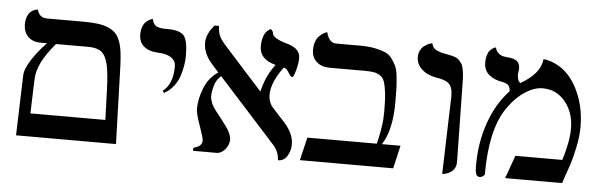

<svg xmlns="http://www.w3.org/2000/svg" viewBox="-42 -700 2633 840"><g transform="rotate(5 1274.5 -279.5)"><path d="M330.1 -413.1H187Q147.5 -366.2 127.4 -326.2Q107.4 -286.1 106.9 -246.1L102.1 -101.1H431.2Q430.7 -113.8 429 -166Q427.2 -218.3 426.8 -231Q424.3 -307.1 415.3 -345Q406.2 -382.8 387 -397.9Q367.7 -413.1 330.1 -413.1ZM486.8 0H47.9L56.2 -263.2Q56.6 -291.5 84.2 -334Q111.8 -376.5 147.9 -413.1H120.1Q84 -413.1 64 -433.6Q43.9 -454.1 43.9 -486.8Q43.9 -505.9 49.3 -520.3Q54.7 -534.7 62 -541.3Q69.3 -547.9 76.9 -551.5Q84.5 -555.2 89.8 -555.7L95.2 -556.2Q104 -521 138.2 -521H293.9Q332 -521 358.9 -517.8Q385.7 -514.6 406.2 -506.1Q426.8 -497.6 439.2 -485.1Q451.7 -472.7 459.7 -451.4Q467.8 -430.2 471.2 -404.5Q474.6 -378.9 476.1 -340.8Z M676.8 -241.2 669.9 -250Q713.9 -283.2 713.9 -360.8Q713.9 -384.8 694.1 -398.7Q674.3 -412.6 638.7 -414.1Q596.7 -415.5 573.7 -434.3Q550.8 -453.1 550.8 -486.8Q550.8 -505.4 555.9 -519.8Q561 -534.2 568.4 -541.3Q575.7 -548.3 582.8 -552.7Q589.8 -557.1 595.2 -558.1L600.1 -559.1Q601.6 -548.3 606.4 -540.5Q611.3 -532.7 616.9 -529.1Q622.6 -525.4 632.8 -523.4Q643.1 -521.5 649.2 -521.2Q655.3 -521 667 -521Q721.7 -521 739.7 -499.8Q757.8 -478.5 757.8 -411.1Q757.8 -392.1 754.6 -371.3Q751.5 -350.6 743.7 -325Q735.8 -299.3 718.5 -276.9Q701.2 -254.4 676.8 -241.2Z M1252.4 -441.9Q1252.4 -427.7 1248 -407.5Q1243.7 -387.2 1238.3 -373Q1232.9 -358.9 1230.5 -358.9Q1228.5 -358.9 1226.6 -359.9Q1224.6 -360.8 1223.4 -361.8Q1222.2 -362.8 1220.2 -365.2Q1218.3 -367.7 1217.3 -368.9Q1216.3 -370.1 1214.1 -373.5Q1211.9 -377 1211.4 -377.9Q1206.1 -385.7 1205.6 -386.2Q1197.8 -396 1189.5 -397H1188.5Q1137.2 -327.1 1137.2 -273.9Q1137.2 -248 1150.4 -227.1H1149.4Q1160.2 -214.8 1181.6 -191.4Q1203.1 -168 1214.4 -155.8Q1253.4 -110.8 1253.4 -65.9Q1253.4 -38.1 1239.3 -14.6Q1225.1 8.8 1199.2 8.8Q1196.3 -29.3 1174.3 -54.2Q1131.3 -101.6 1046.9 -195.1Q962.4 -288.6 919.4 -335.9Q900.9 -321.8 892.1 -294.9Q883.3 -268.1 883.3 -244.1Q883.3 -236.3 886 -227.3Q888.7 -218.3 891.6 -211.7Q894.5 -205.1 901.6 -194.6Q908.7 -184.1 912.4 -179.4Q916 -174.8 926 -162.1Q936 -149.4 938.5 -146Q982.4 -92.8 982.4 -63Q982.4 -42 968.8 -23.7Q955.1 -5.4 937.5 -1Q934.6 0 928.2 0H826.2Q824.2 -3.9 824.2 -5.9Q824.2 -12.7 832.5 -16.1Q836.9 -16.1 841.3 -19Q850.6 -22 856.9 -29.8Q863.3 -37.6 863.3 -47.9Q863.3 -59.6 847.2 -105Q826.2 -162.6 826.2 -184.1Q826.2 -228.5 845.5 -276.4Q864.7 -324.2 905.3 -351.1Q899.9 -357.4 888.9 -369.6Q877.9 -381.8 875.5 -384.8Q836.4 -428.2 836.4 -475.1Q836.4 -514.6 871.6 -554.2H890.6Q892.1 -512.2 913.6 -487.8Q916 -484.4 920.9 -478.5Q925.8 -472.7 926.3 -472.2Q954.1 -440.9 1010.3 -378.9Q1066.4 -316.9 1094.2 -286.1L1096.2 -284.2Q1111.8 -354 1152.3 -405.8Q1080.6 -423.8 1080.6 -481.9Q1080.6 -501 1084.5 -516.1Q1088.4 -531.2 1093.8 -539.3Q1099.1 -547.4 1104.7 -552.2Q1110.4 -557.1 1114.3 -558.6L1118.2 -560.1Q1129.4 -550.8 1129.4 -540Q1133.3 -521.5 1186.5 -504.9H1187.5Q1200.2 -501.5 1209.5 -497.8Q1218.8 -494.1 1229.7 -487.1Q1240.7 -480 1246.6 -468.5Q1252.4 -457 1252.4 -441.9Z M1515.1 -522Q1551.3 -522 1578.4 -516.4Q1605.5 -510.7 1624.3 -502.9Q1643.1 -495.1 1655.3 -477.5Q1667.5 -460 1674.1 -445.6Q1680.7 -431.2 1683.8 -401.9Q1687 -372.6 1687.7 -351.8Q1688.5 -331.1 1688.5 -291Q1688.5 -164.1 1645.5 -101.1H1727.5L1704.1 0H1294.4L1318.4 -101.1H1623.5Q1624.5 -105.5 1628.9 -125Q1633.3 -144.5 1634.8 -153.1Q1636.2 -161.6 1638.9 -178.7Q1641.6 -195.8 1642.6 -211.7Q1643.6 -227.5 1643.6 -245.1Q1643.6 -292.5 1640.4 -322.3Q1637.2 -352.1 1631.3 -371.3Q1625.5 -390.6 1612.5 -399.4Q1599.6 -408.2 1585 -411.1Q1570.3 -414.1 1544.4 -414.1H1390.1Q1352.5 -414.1 1331.1 -433.8Q1309.6 -453.6 1309.6 -485.8Q1309.6 -505.9 1315.2 -521.5Q1320.8 -537.1 1329.1 -545.4Q1337.4 -553.7 1345.7 -559.3Q1354 -564.9 1359.4 -566.4L1365.2 -567.9Q1369.1 -548.3 1380.1 -535.2Q1391.1 -522 1408.2 -522Z M1919.9 5.9 1930.2 -335.9Q1930.2 -376.5 1913.3 -391.6Q1896.5 -406.7 1856 -412.1Q1817.4 -418.9 1793.2 -441.4Q1769 -463.9 1769 -494.1Q1769 -509.8 1775.1 -522.5Q1781.2 -535.2 1789.6 -541.7Q1797.9 -548.3 1806.4 -553Q1814.9 -557.6 1821.3 -558.6L1827.1 -560.1Q1829.1 -549.3 1835.2 -541.5Q1841.3 -533.7 1851.8 -529.3Q1862.3 -524.9 1868.7 -522.9Q1875 -521 1886.2 -519Q1900.9 -516.6 1908.9 -514.9Q1917 -513.2 1928 -509.8Q1939 -506.3 1944.6 -501.5Q1950.2 -496.6 1956.8 -488.5Q1963.4 -480.5 1966.6 -469.2Q1969.7 -458 1971.9 -442.1Q1974.1 -426.3 1974.1 -405.8Q1974.6 -370.6 1977.1 -227.8Q1979.5 -85 1980 -51.8Q1980 -36.6 1973.9 -25.4Q1967.8 -14.2 1959.7 -8.5Q1951.7 -2.9 1942.1 0.7Q1932.6 4.4 1927.5 5.1Q1922.4 5.9 1919.9 5.9Z M2317.9 -533.2Q2320.3 -532.7 2326.4 -532Q2332.5 -531.2 2335 -530.8Q2415.5 -510.7 2460.2 -431.4Q2504.9 -352.1 2504.9 -252Q2504.9 -211.4 2494.9 -163.1Q2484.9 -114.7 2475.1 -85.2Q2465.3 -55.7 2445.8 0H2195.8L2231.9 -101.1H2438Q2463.9 -182.1 2463.9 -241.2Q2463.9 -311 2425 -358.4Q2386.2 -405.8 2325.7 -405.8Q2290.5 -405.8 2251.7 -381.6Q2212.9 -357.4 2181.6 -314.9Q2179.7 -312.5 2176.3 -307.4Q2172.9 -302.2 2170.9 -299.8Q2106 -203.1 2106 -9.8Q2106 -5.9 2098.9 -0.5Q2091.8 4.9 2085 4.9Q2072.3 4.9 2068.1 -6.8Q2064 -18.6 2064 -43Q2064 -144.5 2094.5 -231.7Q2125 -318.8 2182.6 -380.9Q2182.1 -382.8 2181.6 -386.7Q2181.2 -390.6 2180.7 -392.1Q2178.7 -402.3 2171.9 -408Q2165 -413.6 2148.9 -418Q2112.3 -422.9 2088.6 -442.4Q2064.9 -461.9 2064.9 -497.1Q2064.9 -514.6 2069.1 -528.3Q2073.2 -542 2079.3 -548.8Q2085.4 -555.7 2091.6 -559.8Q2097.7 -564 2102.1 -564.9L2106 -565.9Q2109.4 -550.8 2118.9 -542.2Q2128.4 -533.7 2136.2 -531.5Q2144 -529.3 2156.7 -527.8Q2166.5 -526.9 2172.9 -526.1Q2179.2 -525.4 2188 -522.5Q2196.8 -519.5 2201.9 -515.4Q2207 -511.2 2210.9 -503.4Q2214.8 -495.6 2214.8 -484.9Q2214.8 -476.6 2213.4 -468.8Q2211.9 -460.9 2211.9 -455.1V-454.1Q2211.9 -450.7 2213.9 -440.9Q2215.3 -428.2 2225.6 -419.9Q2311.5 -468.8 2317.9 -533.2Z"/></g></svg>

Font: Common Serif News
Style: Regular
Weight: 450
Designer: Philipp H. Poll, Khaled Hosny
Foundry: Stefan Peev, Context Ltd.
Version: Version 1.026